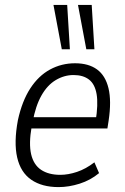

<svg xmlns="http://www.w3.org/2000/svg" viewBox="-20 -755 509 783"><path d="M219 8Q151 8 107.5 -22Q64 -52 50 -113Q36 -174 53 -265Q70 -343 103.5 -394.5Q137 -446 184 -471.5Q231 -497 286 -497Q341 -497 375.5 -472Q410 -447 422.5 -395Q435 -343 423 -263L418 -231H93L101 -277H388L370 -261Q381 -330 374 -371Q367 -412 343 -430.5Q319 -449 280 -449Q242 -449 207.5 -428.5Q173 -408 149 -365.5Q125 -323 113 -257L109 -238Q97 -169 107 -126Q117 -83 147.5 -62.5Q178 -42 226 -42Q258 -42 294 -54Q330 -66 365 -93L384 -49Q349 -20 305 -6Q261 8 219 8ZM332 -554 298 -735H354L365 -554ZM232 -554 198 -735H254L265 -554Z"/></svg>

Font: Nunito Sans 10pt Condensed Light
Style: Italic
Weight: 300
Width: 3
Italic angle: -9°
Designer: Vernon Adams
Foundry: Vernon Adams
Version: Version 3.101;gftools[0.9.27]